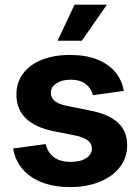

<svg xmlns="http://www.w3.org/2000/svg" viewBox="-20 -779 591 811"><path d="M275.9 11.2Q210 11.2 158.9 -8.1Q107.9 -27.3 75.9 -64Q43.9 -100.6 35.6 -151.9L172.9 -170.4Q182.1 -133.3 208.5 -114.3Q234.9 -95.2 278.8 -95.2Q320.3 -95.2 344.2 -111.1Q368.2 -127 368.2 -151.4Q368.2 -172.4 350.8 -185.8Q333.5 -199.2 298.8 -206.5L205.6 -225.1Q127.4 -241.2 88.4 -279.8Q49.3 -318.4 49.3 -379.4Q49.3 -430.7 77.4 -468.3Q105.5 -505.9 156.5 -526.4Q207.5 -546.9 275.9 -546.9Q341.3 -546.9 389.2 -528.3Q437 -509.8 466.1 -475.6Q495.1 -441.4 502.9 -395L372.6 -377Q365.7 -405.8 342 -424.1Q318.4 -442.4 278.8 -442.4Q242.2 -442.4 218.5 -427Q194.8 -411.6 194.8 -387.2Q194.8 -366.7 210.9 -352.8Q227.1 -338.9 263.7 -331.5L361.3 -312Q440.4 -296.4 478.8 -260.3Q517.1 -224.1 517.1 -166Q517.1 -112.8 486.3 -73Q455.6 -33.2 401.1 -11Q346.7 11.2 275.9 11.2ZM223.1 -606.9 294.9 -759.3H431.6L325.7 -606.9Z"/></svg>

Font: Inter 18pt
Style: Bold
Weight: 700
Designer: Rasmus Andersson
Foundry: rsms
Version: Version 4.001;git-66647c0bb